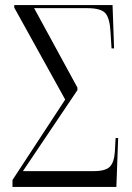

<svg xmlns="http://www.w3.org/2000/svg" viewBox="-20 -734 519 754"><path d="M29 0V-27L236 -343L36 -704V-714H422L428 -544H418L414 -609Q411 -663 393.5 -682.5Q376 -702 322 -702H114L284 -390V-380L70 -62H348Q394 -62 411 -79Q428 -96 431 -137L434 -192H444L437 0Z"/></svg>

Font: Noto Serif Display Condensed Light
Style: Regular
Weight: 300
Width: 3
Designer: Monotype Design Team
Foundry: Monotype Imaging Inc.
Version: Version 2.009